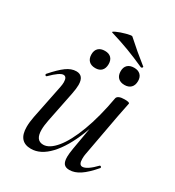

<svg xmlns="http://www.w3.org/2000/svg" viewBox="-164 -759 796 871"><g transform="rotate(30 234.0 -323.5)"><path d="M64 -64Q64 -88 70 -119L106 -297Q109 -312 109 -323Q109 -352 91 -352Q72 -352 29 -309Q27 -307 25 -307Q22 -307 20 -310.5Q18 -314 21 -317Q56 -357 82 -376Q108 -395 134 -395Q173 -395 173 -346Q173 -327 167 -297L135 -138Q129 -108 129 -86Q129 -31 169 -31Q201 -31 235 -72Q269 -113 298.5 -191.5Q328 -270 347 -377L361 -376Q341 -260 306 -172Q271 -84 225.5 -35.5Q180 13 130 13Q64 13 64 -64ZM291 -38Q291 -54 296 -84L347 -377Q349 -385 359 -389.5Q369 -394 387 -394Q413 -394 413 -387L409 -367Q400 -324 398 -312L357 -89Q355 -80 355 -64Q355 -33 373 -33Q385 -33 402 -44.5Q419 -56 439 -77Q440 -78 442 -78Q445 -78 447 -74.5Q449 -71 447 -69Q412 -28 384 -9.5Q356 9 329 9Q309 9 300 -2Q291 -13 291 -38ZM307 -496Q307 -517 319 -528.5Q331 -540 353 -540Q374 -540 386 -528.5Q398 -517 398 -496Q398 -474 386 -462Q374 -450 353 -450Q331 -450 319 -462Q307 -474 307 -496ZM154 -496Q154 -517 166 -528.5Q178 -540 200 -540Q221 -540 232.5 -528.5Q244 -517 244 -496Q244 -474 232.5 -462Q221 -450 200 -450Q178 -450 166 -462Q154 -474 154 -496ZM188 -628Q178 -630 197.5 -639Q217 -648 243.5 -655Q270 -662 274 -659Q328 -610 384 -566Q386 -566 386 -563Q386 -560 383 -558Q380 -556 377 -557Q326 -580 283.5 -596Q241 -612 188 -628Z"/></g></svg>

Font: Cormorant Infant Medium
Style: Italic
Weight: 500
Italic angle: -10°
Designer: Christian Thalmann (Catharsis Fonts)
Foundry: Catharsis Fonts
Version: Version 4.000